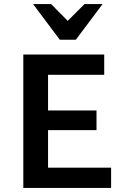

<svg xmlns="http://www.w3.org/2000/svg" viewBox="-20 -927 619 947"><path d="M528 0H95V-658H494V-558H217V-100H528ZM134 -285V-382H456V-285ZM275 -731 296 -806 397 -907H486L354 -731ZM275 -731 143 -907H232L334 -804L354 -731Z"/></svg>

Font: Ysabeau
Style: Bold
Weight: 700
Designer: Christian Thalmann (Catharsis Fonts)
Version: Version 2.000;gftools[0.9.27.dev2+g8671c4b]